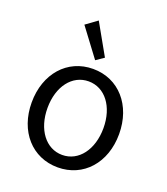

<svg xmlns="http://www.w3.org/2000/svg" viewBox="-129 -772 757 871"><g transform="rotate(20 250.0 -337.0)"><path d="M244 -507 282 -533 198 -682 143 -642ZM250 8C374 8 461 -90 461 -229C461 -368 374 -467 250 -467C126 -467 39 -368 39 -229C39 -90 126 8 250 8ZM250 -52C171 -52 115 -126 115 -230C115 -334 171 -407 250 -407C329 -407 385 -334 385 -230C385 -126 329 -52 250 -52Z"/></g></svg>

Font: Inconsolata Thin
Style: Regular
Weight: 100
Monospace: yes
Designer: Raph Levien, Cyreal, Brenton Simpson
Foundry: Raph Levien, Cyreal, Google
Version: Version 3.100